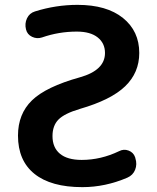

<svg xmlns="http://www.w3.org/2000/svg" viewBox="-20 -760 647 790"><path d="M319 10Q190 10 122 -44.5Q54 -99 54 -202Q54 -291 111.5 -347Q169 -403 309 -442Q412 -471 412 -542Q412 -582 382 -606Q352 -630 296 -630Q222 -630 153 -606Q132 -599 112 -608.5Q92 -618 87 -639Q81 -663 91 -684.5Q101 -706 124 -713Q210 -740 299 -740Q419 -740 486 -686Q553 -632 553 -542Q553 -461 495 -405Q437 -349 309 -312Q245 -293 220.5 -268Q196 -243 196 -200Q196 -153 226.5 -127.5Q257 -102 316 -102Q395 -102 470 -138Q489 -148 509 -140.5Q529 -133 536 -113L537 -109Q545 -84 536 -61.5Q527 -39 504 -29Q413 10 319 10Z"/></svg>

Font: Rounded Mplus 1c Bold
Style: Bold
Weight: 700
Version: Version 1.059.20150529